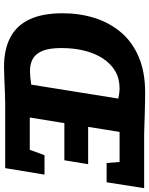

<svg xmlns="http://www.w3.org/2000/svg" viewBox="89 -842 758 977"><g transform="rotate(90 468.5 -353.0)"><path d="M319 6Q231 6 170 -26Q109 -58 78 -124Q47 -190 47 -292Q47 -379 71 -455Q95 -531 144 -589Q193 -647 269.5 -679.5Q346 -712 449 -712Q467 -712 498 -711.5Q529 -711 563 -710Q597 -709 624.5 -708Q652 -707 664 -707H937L907 -516H809L802 -605L819 -582H625L655 -609L621 -396L602 -422H815L795 -301H580L611 -332L572 -91L555 -125H768L732 -98L769 -200H868L835 0H506Q485 0 449.5 1.5Q414 3 377.5 4.5Q341 6 319 6ZM403 -88 488 -618 525 -564Q509 -570 492 -573.5Q475 -577 459 -579.5Q443 -582 429 -582Q379 -582 341 -559.5Q303 -537 277 -497Q251 -457 237.5 -403.5Q224 -350 224 -286Q224 -227 237.5 -192Q251 -157 277 -141.5Q303 -126 341 -126Q354 -126 370 -127.5Q386 -129 403.5 -131.5Q421 -134 438 -138Z"/></g></svg>

Font: Bitter Thin ExtraBold
Style: Italic
Weight: 800
Italic angle: -9°
Version: Version 2.002